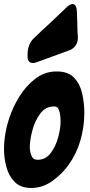

<svg xmlns="http://www.w3.org/2000/svg" viewBox="-33 -929 449 954"><path d="M131 -616Q104 -616 104 -648V-658Q104 -704 130 -734Q176 -779 212 -811Q253 -849 293 -888Q314 -909 327 -909Q348 -909 349 -870L351 -817Q351 -781 354 -743Q354 -700 317 -681L147 -619Q139 -616 131 -616ZM122 5Q70 5 40.5 -24.5Q11 -54 -1 -98.5Q-13 -143 -13 -186Q-13 -264 13 -342Q30 -395 62.5 -448Q95 -501 142 -537.5Q189 -574 249 -574Q307 -574 336.5 -541.5Q366 -509 376 -461.5Q386 -414 386 -368Q386 -300 367 -233Q348 -166 308 -110Q276 -65 227.5 -30Q179 5 122 5ZM153 -135Q194 -135 219 -168.5Q244 -202 256 -246.5Q268 -291 268 -325Q268 -372 255 -392Q249 -400 235 -400Q193 -400 166.5 -364Q140 -328 127.5 -280Q115 -232 115 -196Q115 -178 123 -156.5Q131 -135 153 -135Z"/></svg>

Font: Bangerz
Style: Bold
Weight: 700
Designer: vernon adams
Foundry: Vernon Adams
Version: Version 2.10;February 7, 2025;FontCreator 13.0.0.2683 64-bit